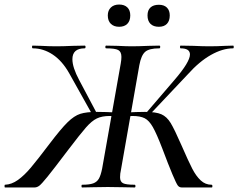

<svg xmlns="http://www.w3.org/2000/svg" viewBox="-51 -826 1050 846"><path d="M311 -12Q343 -12 359.5 -18Q376 -24 384.5 -38.5Q393 -53 399 -83L481 -546Q484 -563 484 -575Q484 -598 470 -605.5Q456 -613 417 -613Q413 -613 413 -619Q413 -625 417 -625L467 -624Q507 -622 529 -622Q558 -622 604 -624L651 -625Q655 -625 655 -619Q655 -613 651 -613Q606 -613 588.5 -597.5Q571 -582 563 -539L482 -78Q478 -61 478 -45Q478 -25 491.5 -18.5Q505 -12 542 -12Q546 -12 546 -6Q546 0 542 0Q510 0 492 -1L424 -2L358 -1Q341 0 311 0Q308 0 308 -6Q308 -12 311 -12ZM-29 -12Q0 -13 28 -33Q56 -53 85 -87.5Q114 -122 167 -192Q217 -258 246.5 -287Q276 -316 303 -324.5Q330 -333 377 -333Q412 -333 472 -330L470 -312Q461 -313 452 -314Q443 -315 433 -315Q398 -315 375.5 -304Q353 -293 328 -264.5Q303 -236 249 -165Q184 -79 158 -47Q132 -15 122 -7.5Q112 0 101 0H-29Q-31 0 -31 -6Q-31 -12 -29 -12ZM94 -613Q90 -613 90 -619Q90 -625 93 -625L130 -624Q166 -622 198 -622Q226 -622 270 -624L322 -625Q326 -625 326 -619Q326 -613 322 -613Q268 -613 268 -565Q268 -529 298 -473L376 -326L358 -317L254 -503Q223 -558 181.5 -585.5Q140 -613 94 -613ZM664 -172Q639 -237 622.5 -266Q606 -295 586.5 -305Q567 -315 532 -315Q521 -315 512 -314Q503 -313 495 -312V-330Q555 -333 588 -333Q636 -333 660 -322.5Q684 -312 701 -284Q718 -256 749 -185Q779 -116 796 -83Q813 -50 833.5 -31Q854 -12 881 -12Q885 -12 885 -6Q885 0 882 0H750Q739 0 732.5 -8.5Q726 -17 708.5 -58.5Q691 -100 664 -172ZM591 -326 718 -474Q786 -553 786 -586Q786 -613 745 -613Q742 -613 742 -619Q742 -625 745 -625L801 -624Q843 -622 871 -622Q905 -622 941 -624L976 -625Q979 -625 979 -619Q979 -613 976 -613Q930 -613 878.5 -584Q827 -555 776 -498L605 -317ZM424 -758Q424 -780 437.5 -793Q451 -806 474 -806Q497 -806 510 -793.5Q523 -781 523 -758Q523 -734 510 -721Q497 -708 474 -708Q451 -708 437.5 -721Q424 -734 424 -758ZM599 -758Q599 -781 612 -793Q625 -805 649 -805Q672 -805 684.5 -792.5Q697 -780 697 -758Q697 -734 684.5 -721Q672 -708 649 -708Q625 -708 612 -721Q599 -734 599 -758Z"/></svg>

Font: Cormorant Infant SemiBold
Style: Italic
Weight: 600
Italic angle: -10°
Designer: Christian Thalmann (Catharsis Fonts)
Foundry: Catharsis Fonts
Version: Version 4.000